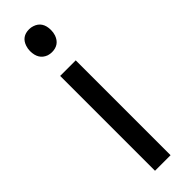

<svg xmlns="http://www.w3.org/2000/svg" viewBox="-239 -694 699 699"><g transform="rotate(-45 110.5 -344.0)"><path d="M150.4 0V-488.3H70.3V0ZM165 -629.9Q165 -673.8 128.9 -685.5Q120.1 -688.5 110.4 -688.5Q72.3 -688.5 60.5 -653.3Q56.6 -641.6 56.6 -629.9Q56.6 -585.9 91.8 -573.2Q101.6 -570.3 110.4 -570.3Q148.4 -570.3 161.1 -605.5Q165 -617.2 165 -629.9Z"/></g></svg>

Font: Yaldevi Colombo Medium
Style: Regular
Weight: 500
Designer: Sol Matas, Denzil Rajitha, Kosala Senevirathne and Pathum Egodawatta
Foundry: Mooniak
Version: Version 1.020 ; ttfautohint (v1.6)